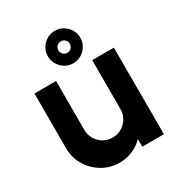

<svg xmlns="http://www.w3.org/2000/svg" viewBox="-175 -833 888 960"><g transform="rotate(-30 269.5 -353.0)"><path d="M40 -184.5V-500H165V-218Q165 -174.5 195.5 -144Q226 -113.5 269.5 -113.5Q312.5 -113.5 343 -144Q373.5 -174.5 373.5 -218V-500H498.5L499 0H374L373.5 -44Q348 -17.5 312.8 -2.2Q277.5 13 237.5 13Q183 13 138.2 -13.8Q93.5 -40.5 66.8 -85.2Q40 -130 40 -184.5ZM284.5 -533.5Q246 -533.5 218.5 -561.5Q191 -589.5 191 -628Q191 -665.5 218.5 -693Q246 -720.5 284.5 -720.5Q323 -720.5 350.5 -693Q378 -665.5 378 -628Q378 -588.5 350.5 -561Q323 -533.5 284.5 -533.5ZM284.5 -593.5Q298 -593.5 307.8 -603.5Q317.5 -613.5 317.5 -627.5Q317.5 -641 307.8 -650.5Q298 -660 284.5 -660Q271 -660 261.2 -650.5Q251.5 -641 251.5 -627.5Q251.5 -613.5 261.2 -603.5Q271 -593.5 284.5 -593.5Z"/></g></svg>

Font: Urbanist
Style: Bold
Weight: 700
Designer: Corey Hu
Foundry: Corey Hu
Version: Version 1.330; ttfautohint (v1.8.4.7-5d5b)